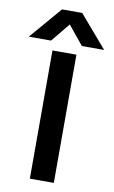

<svg xmlns="http://www.w3.org/2000/svg" viewBox="-153 -943 591 994"><g transform="rotate(10 143.0 -446.0)"><path d="M62 -723H-55L90 -892H196L341 -723H224L143 -822ZM204 0H78V-674H204Z"/></g></svg>

Font: Hind Kochi SemiBold
Style: Regular
Weight: 600
Designer: Dhruvi Tolia
Foundry: Indian Type Foundry
Version: Version 0.702;PS 1.0;hotconv 1.0.81;makeotf.lib2.5.63406